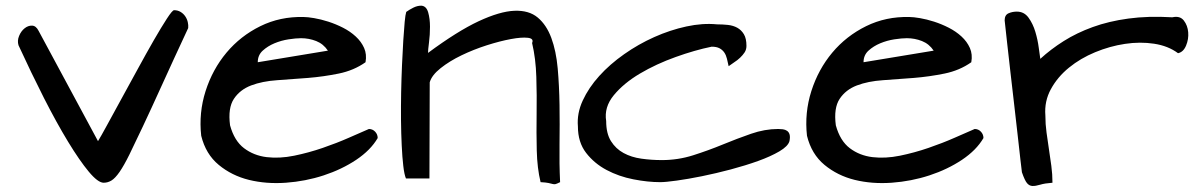

<svg xmlns="http://www.w3.org/2000/svg" viewBox="-20 -629 4145 663"><path d="M43.9 -472.7Q39.1 -488.3 45.9 -504.9Q52.7 -521.5 64.9 -531.2Q77.1 -541 90.8 -540.5Q104.5 -540 113.3 -522.5L318.4 -141.6Q328.1 -157.2 349.6 -196.8Q371.1 -236.3 398.4 -286.1Q425.8 -335.9 455.6 -390.6Q485.4 -445.3 511.2 -490.2Q537.1 -535.2 556.2 -564.5Q575.2 -593.8 581.1 -593.8Q593.8 -593.8 603.5 -587.9Q613.3 -582 619.6 -572.8Q626 -563.5 628.4 -552.7Q630.9 -542 629.9 -532.2Q577.1 -418.9 539.1 -335Q501 -251 473.1 -191.9Q445.3 -132.8 426.8 -95.2Q408.2 -57.6 393.1 -35.6Q377.9 -13.7 365.2 -5.9Q352.5 2 337.9 2Q318.4 2 286.6 -36.1Q254.9 -74.2 215.3 -139.2Q175.8 -204.1 131.8 -290.5Q87.9 -377 43.9 -472.7Z M674.8 -160.2Q666 -239.3 689.9 -314.5Q713.9 -389.6 762.2 -447.3Q810.5 -504.9 878.9 -538.6Q947.3 -572.3 1028.3 -570.3Q1042 -570.3 1064.9 -566.4Q1087.9 -562.5 1113.8 -554.2Q1139.6 -545.9 1164.6 -533.2Q1189.5 -520.5 1208.5 -502.9Q1227.5 -485.4 1237.3 -463.4Q1247.1 -441.4 1242.2 -414.1Q1202.1 -385.7 1149.9 -375Q1097.7 -364.3 1043.5 -359.9Q989.3 -355.5 937.5 -352.1Q885.7 -348.6 847.2 -334Q808.6 -319.3 787.6 -287.6Q766.6 -255.9 774.4 -196.3Q789.1 -142.6 822.8 -117.2Q856.4 -91.8 900.9 -86.4Q945.3 -81.1 995.6 -91.3Q1045.9 -101.6 1094.2 -118.2Q1142.6 -134.8 1184.6 -153.3Q1226.6 -171.9 1253.9 -183.6Q1266.6 -183.6 1275.4 -174.3Q1284.2 -165 1284.2 -152.3Q1259.8 -110.4 1210 -77.1Q1160.2 -43.9 1097.7 -23.4Q1035.2 -2.9 967.3 2Q899.4 6.8 839.8 -7.8Q780.3 -22.5 735.4 -59.6Q690.4 -96.7 674.8 -160.2ZM1019.5 -497.1Q1002 -497.1 976.6 -493.2Q951.2 -489.3 927.7 -479.5Q904.3 -469.7 887.2 -454.1Q870.1 -438.5 870.1 -414.1L1112.3 -454.1Q1096.7 -477.5 1071.8 -487.3Q1046.9 -497.1 1019.5 -497.1Z M1817.4 -480.5Q1824.2 -496.1 1802.7 -498.5Q1781.2 -501 1744.1 -494.1Q1707 -487.3 1661.1 -472.7Q1615.2 -458 1573.7 -438Q1532.2 -418 1501.5 -393.6Q1470.7 -369.1 1463.9 -344.7L1462.9 -12.7H1381.8Q1376 -26.4 1372.6 -56.2Q1369.1 -85.9 1367.2 -126.5Q1365.2 -167 1364.7 -214.4Q1364.3 -261.7 1365.2 -310.1Q1366.2 -358.4 1368.2 -404.8Q1370.1 -451.2 1372.6 -489.3Q1375 -527.3 1377.4 -553.2Q1379.9 -579.1 1382.8 -587.9Q1393.6 -595.7 1407.2 -602.5Q1420.9 -609.4 1434.6 -609.4Q1452.1 -608.4 1458.5 -586.4Q1464.8 -564.5 1464.8 -536.6Q1464.8 -508.8 1461.4 -482.4Q1458 -456.1 1458 -446.3Q1559.6 -521.5 1632.8 -555.7Q1706.1 -589.8 1756.3 -591.8Q1806.6 -593.8 1836.9 -568.4Q1867.2 -543 1883.8 -498Q1900.4 -453.1 1905.8 -393.1Q1911.1 -333 1912.1 -266.6Q1913.1 -200.2 1912.1 -131.3Q1911.1 -62.5 1914.1 0Q1902.3 5.9 1897.9 6.8Q1893.6 7.8 1888.2 6.3Q1882.8 4.9 1874 2.9Q1865.2 1 1846.7 0Q1835 -47.9 1833.5 -109.4Q1832 -170.9 1833 -235.4Q1834 -299.8 1832 -363.3Q1830.1 -426.8 1817.4 -480.5Z M1975.6 -192.4Q1971.7 -237.3 1992.2 -281.7Q2012.7 -326.2 2049.3 -366.7Q2085.9 -407.2 2135.3 -441.9Q2184.6 -476.6 2239.3 -501Q2293.9 -525.4 2350.1 -537.6Q2406.2 -549.8 2456.1 -544.9Q2474.6 -544.9 2493.2 -543Q2511.7 -541 2525.9 -533.2Q2540 -525.4 2548.8 -510.7Q2557.6 -496.1 2557.6 -470.7Q2557.6 -458 2551.3 -448.2Q2544.9 -438.5 2535.6 -429.7Q2526.4 -420.9 2515.6 -414.1Q2504.9 -407.2 2496.1 -400.4Q2493.2 -414.1 2490.2 -426.3Q2487.3 -438.5 2481 -447.8Q2474.6 -457 2464.4 -462.4Q2454.1 -467.8 2437.5 -467.8Q2379.9 -456.1 2313 -432.1Q2246.1 -408.2 2189.9 -375Q2133.8 -341.8 2099.6 -300.3Q2065.4 -258.8 2073.2 -210.9Q2073.2 -168 2089.8 -141.6Q2106.4 -115.2 2133.3 -100.6Q2160.2 -85.9 2194.8 -81.1Q2229.5 -76.2 2265.6 -76.2Q2321.3 -76.2 2373.5 -92.8Q2425.8 -109.4 2475.6 -129.9Q2525.4 -150.4 2573.2 -167Q2621.1 -183.6 2667 -183.6Q2674.8 -183.6 2683.1 -182.6Q2691.4 -181.6 2697.8 -177.2Q2704.1 -172.9 2706.5 -164.6Q2709 -156.2 2706.1 -141.6Q2701.2 -124 2671.4 -106.4Q2641.6 -88.9 2598.1 -73.2Q2554.7 -57.6 2503.4 -43.9Q2452.1 -30.3 2403.8 -20.5Q2355.5 -10.7 2316.9 -5.4Q2278.3 0 2259.8 0Q2216.8 0 2167 -9.8Q2117.2 -19.5 2074.7 -42Q2032.2 -64.5 2003.9 -101.1Q1975.6 -137.7 1975.6 -192.4Z M2766.6 -160.2Q2757.8 -239.3 2781.7 -314.5Q2805.7 -389.6 2854 -447.3Q2902.3 -504.9 2970.7 -538.6Q3039.1 -572.3 3120.1 -570.3Q3133.8 -570.3 3156.7 -566.4Q3179.7 -562.5 3205.6 -554.2Q3231.4 -545.9 3256.3 -533.2Q3281.2 -520.5 3300.3 -502.9Q3319.3 -485.4 3329.1 -463.4Q3338.9 -441.4 3334 -414.1Q3293.9 -385.7 3241.7 -375Q3189.5 -364.3 3135.3 -359.9Q3081.1 -355.5 3029.3 -352.1Q2977.5 -348.6 2939 -334Q2900.4 -319.3 2879.4 -287.6Q2858.4 -255.9 2866.2 -196.3Q2880.9 -142.6 2914.6 -117.2Q2948.2 -91.8 2992.7 -86.4Q3037.1 -81.1 3087.4 -91.3Q3137.7 -101.6 3186 -118.2Q3234.4 -134.8 3276.4 -153.3Q3318.4 -171.9 3345.7 -183.6Q3358.4 -183.6 3367.2 -174.3Q3376 -165 3376 -152.3Q3351.6 -110.4 3301.8 -77.1Q3252 -43.9 3189.5 -23.4Q3127 -2.9 3059.1 2Q2991.2 6.8 2931.6 -7.8Q2872.1 -22.5 2827.1 -59.6Q2782.2 -96.7 2766.6 -160.2ZM3111.3 -497.1Q3093.8 -497.1 3068.4 -493.2Q3043 -489.3 3019.5 -479.5Q2996.1 -469.7 2979 -454.1Q2961.9 -438.5 2961.9 -414.1L3204.1 -454.1Q3188.5 -477.5 3163.6 -487.3Q3138.7 -497.1 3111.3 -497.1Z M3449.2 -558.6Q3449.2 -577.1 3462.4 -583Q3475.6 -588.9 3491.2 -588.9Q3516.6 -588.9 3531.7 -567.9Q3546.9 -546.9 3555.2 -519Q3563.5 -491.2 3566.9 -464.4Q3570.3 -437.5 3572.3 -425.8Q3608.4 -459 3653.3 -487.3Q3698.2 -515.6 3753.4 -535.6Q3808.6 -555.7 3876.5 -564.9Q3944.3 -574.2 4028.3 -569.3Q4054.7 -575.2 4067.9 -558.1Q4081.1 -541 4083 -517.6Q4085 -494.1 4075.7 -471.7Q4066.4 -449.2 4047.9 -445.3Q4013.7 -470.7 3965.3 -478Q3917 -485.4 3864.7 -477.5Q3812.5 -469.7 3761.7 -448.7Q3710.9 -427.7 3671.4 -395.5Q3631.8 -363.3 3608.9 -321.3Q3585.9 -279.3 3589.8 -230.5Q3589.8 -200.2 3593.8 -171.4Q3597.7 -142.6 3602.1 -113.8Q3606.4 -85 3610.4 -56.2Q3614.3 -27.3 3614.3 2Q3587.9 3.9 3571.8 8.8Q3555.7 13.7 3544.9 13.2Q3534.2 12.7 3526.4 3.4Q3518.6 -5.9 3508.8 -34.2Q3507.8 -41 3503.9 -75.2Q3500 -109.4 3494.6 -158.2Q3489.3 -207 3482.4 -265.1Q3475.6 -323.2 3469.2 -379.4Q3462.9 -435.5 3457.5 -482.9Q3452.1 -530.3 3449.2 -558.6Z"/></svg>

Font: Architects Daughter-petzku
Style: Regular
Weight: 400
Designer: Kimberly Geswein
Foundry: Kimberly Geswein
Version: Version 1.000 2010 initial release